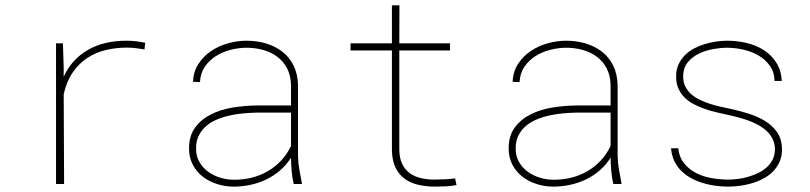

<svg xmlns="http://www.w3.org/2000/svg" viewBox="-20 -691 3040 721"><path d="M456.5 -538.1Q474.1 -538.1 491.7 -535.9Q509.3 -533.7 525.4 -530.3L522.5 -505.4Q508.3 -507.8 491 -510Q473.6 -512.2 456.5 -512.2Q416 -512.2 377.7 -503.2Q339.4 -494.1 307.9 -473.4Q276.4 -452.6 253.2 -419.2Q230 -385.7 219.2 -337.4L220.7 0H190.4V-528.3H216.3L219.2 -436.5V-402.8Q248.5 -467.8 309.6 -503.2Q370.6 -538.6 456.5 -538.1Z M1083 0Q1077.1 -24.9 1075.2 -49.3Q1073.2 -73.7 1072.8 -98.6Q1055.7 -71.8 1032 -51.3Q1008.3 -30.8 980.5 -17.3Q952.6 -3.9 921.4 2.9Q890.1 9.8 857.4 9.8Q825.7 9.8 795.4 0.2Q765.1 -9.3 741.7 -27.3Q718.3 -45.4 704.1 -72.3Q689.9 -99.1 689.9 -133.8Q689.9 -181.2 712.9 -212.2Q735.8 -243.2 772.2 -261.5Q808.6 -279.8 853.5 -287.1Q898.4 -294.4 942.4 -294.9H1072.8V-372.1Q1071.8 -407.7 1058.1 -434.1Q1044.4 -460.4 1021.7 -477.5Q999 -494.6 969 -503.2Q939 -511.7 905.8 -511.7Q876.5 -511.7 845.9 -503.9Q815.4 -496.1 790.5 -480.2Q765.6 -464.4 749 -440.2Q732.4 -416 731 -382.8L704.6 -383.8Q706.5 -422.4 725.3 -451.2Q744.1 -480 772.7 -499.3Q801.3 -518.6 836.2 -528.3Q871.1 -538.1 905.8 -538.1Q944.8 -538.1 979.7 -527.6Q1014.6 -517.1 1041 -496.3Q1067.4 -475.6 1082.8 -444.1Q1098.1 -412.6 1099.1 -371.1V-106.4Q1099.6 -79.6 1104 -55.2Q1108.4 -30.8 1113.3 -4.4L1113.8 0ZM857.4 -16.1Q892.1 -15.6 924.6 -23.7Q957 -31.7 985.1 -47.9Q1013.2 -64 1035.6 -87.9Q1058.1 -111.8 1072.8 -143.1V-268.1H943.8Q918.9 -267.6 892.3 -265.1Q865.7 -262.7 840.3 -256.8Q814.9 -251 792.2 -241.2Q769.5 -231.4 752.7 -216.3Q735.8 -201.2 725.8 -180.4Q715.8 -159.7 716.3 -131.8Q716.3 -104 729 -82.3Q741.7 -60.5 762 -45.9Q782.2 -31.2 807.4 -23.7Q832.5 -16.1 857.4 -16.1Z M1480 -670.9 1479.5 -528.3H1669.9V-501.5H1479.5V-126.5Q1480.5 -95.7 1490.5 -75Q1500.5 -54.2 1518.1 -41.3Q1535.6 -28.3 1559.3 -22.5Q1583 -16.6 1611.3 -16.6Q1650.9 -16.6 1689 -21L1694.3 3.9Q1674.3 7.8 1654.3 8.8Q1634.3 9.8 1613.8 9.8Q1578.6 9.8 1549.3 2.7Q1520 -4.4 1498.5 -20.5Q1477.1 -36.6 1464.8 -62.5Q1452.6 -88.4 1451.7 -126.5V-501.5H1296.4V-528.3H1451.7V-670.9Z M2283.2 0Q2277.3 -24.9 2275.4 -49.3Q2273.4 -73.7 2272.9 -98.6Q2255.9 -71.8 2232.2 -51.3Q2208.5 -30.8 2180.7 -17.3Q2152.8 -3.9 2121.6 2.9Q2090.3 9.8 2057.6 9.8Q2025.9 9.8 1995.6 0.2Q1965.3 -9.3 1941.9 -27.3Q1918.5 -45.4 1904.3 -72.3Q1890.1 -99.1 1890.1 -133.8Q1890.1 -181.2 1913.1 -212.2Q1936 -243.2 1972.4 -261.5Q2008.8 -279.8 2053.7 -287.1Q2098.6 -294.4 2142.6 -294.9H2272.9V-372.1Q2272 -407.7 2258.3 -434.1Q2244.6 -460.4 2221.9 -477.5Q2199.2 -494.6 2169.2 -503.2Q2139.2 -511.7 2106 -511.7Q2076.7 -511.7 2046.1 -503.9Q2015.6 -496.1 1990.7 -480.2Q1965.8 -464.4 1949.2 -440.2Q1932.6 -416 1931.2 -382.8L1904.8 -383.8Q1906.7 -422.4 1925.5 -451.2Q1944.3 -480 1972.9 -499.3Q2001.5 -518.6 2036.4 -528.3Q2071.3 -538.1 2106 -538.1Q2145 -538.1 2179.9 -527.6Q2214.8 -517.1 2241.2 -496.3Q2267.6 -475.6 2283 -444.1Q2298.3 -412.6 2299.3 -371.1V-106.4Q2299.8 -79.6 2304.2 -55.2Q2308.6 -30.8 2313.5 -4.4L2314 0ZM2057.6 -16.1Q2092.3 -15.6 2124.8 -23.7Q2157.2 -31.7 2185.3 -47.9Q2213.4 -64 2235.8 -87.9Q2258.3 -111.8 2272.9 -143.1V-268.1H2144Q2119.1 -267.6 2092.5 -265.1Q2065.9 -262.7 2040.5 -256.8Q2015.1 -251 1992.4 -241.2Q1969.7 -231.4 1952.9 -216.3Q1936 -201.2 1926 -180.4Q1916 -159.7 1916.5 -131.8Q1916.5 -104 1929.2 -82.3Q1941.9 -60.5 1962.2 -45.9Q1982.4 -31.2 2007.6 -23.7Q2032.7 -16.1 2057.6 -16.1Z M2890.1 -129.4Q2890.1 -150.9 2881.8 -168.2Q2873.5 -185.5 2859.4 -198.7Q2845.2 -211.9 2826.9 -221.9Q2808.6 -231.9 2788.6 -239Q2768.6 -246.1 2749 -251.2Q2729.5 -256.3 2712.9 -259.8Q2692.9 -264.2 2670.4 -269.3Q2647.9 -274.4 2626.5 -282Q2605 -289.6 2585.2 -299.8Q2565.4 -310.1 2550.8 -324.7Q2536.1 -339.4 2527.3 -359.1Q2518.6 -378.9 2519 -404.8Q2519 -429.2 2527.8 -448.5Q2536.6 -467.8 2551 -482.7Q2565.4 -497.6 2584.7 -508.1Q2604 -518.6 2625.2 -525.1Q2646.5 -531.7 2668.5 -534.9Q2690.4 -538.1 2710.4 -538.1Q2747.6 -538.1 2783.2 -529.8Q2818.8 -521.5 2847.4 -503.4Q2876 -485.4 2894.5 -456.8Q2913.1 -428.2 2916 -387.2H2888.7Q2887.7 -420.9 2870.6 -444.6Q2853.5 -468.3 2827.4 -483.2Q2801.3 -498 2770.3 -504.9Q2739.3 -511.7 2710.4 -511.7Q2686 -511.7 2657.5 -506.6Q2628.9 -501.5 2604 -489.3Q2579.1 -477.1 2562.5 -456.8Q2545.9 -436.5 2545.4 -405.8Q2544.9 -383.3 2553.2 -366.7Q2561.5 -350.1 2575.4 -337.6Q2589.4 -325.2 2607.7 -316.4Q2626 -307.6 2645.5 -301.3Q2665 -294.9 2684.8 -290.5Q2704.6 -286.1 2721.2 -282.7Q2752.4 -275.9 2786.9 -265.6Q2821.3 -255.4 2850.3 -238.3Q2879.4 -221.2 2897.9 -194.8Q2916.5 -168.5 2916.5 -128.9Q2916.5 -103 2907.2 -82.8Q2897.9 -62.5 2882.8 -47.1Q2867.7 -31.7 2847.4 -20.8Q2827.1 -9.8 2804.9 -3.2Q2782.7 3.4 2759.5 6.6Q2736.3 9.8 2714.8 9.8Q2691.4 9.8 2667 6.6Q2642.6 3.4 2619.4 -3.7Q2596.2 -10.7 2575.4 -22Q2554.7 -33.2 2538.6 -49.1Q2522.5 -64.9 2512.2 -86.2Q2502 -107.4 2500 -134.3H2526.9Q2530.8 -99.6 2549.6 -76.9Q2568.4 -54.2 2595 -40.8Q2621.6 -27.3 2653.3 -22Q2685.1 -16.6 2714.8 -16.6Q2731.4 -16.6 2751 -19Q2770.5 -21.5 2789.8 -27.1Q2809.1 -32.7 2827.1 -41.3Q2845.2 -49.8 2859.1 -62.5Q2873 -75.2 2881.3 -91.6Q2889.6 -107.9 2890.1 -129.4Z"/></svg>

Font: Roboto Mono Thin
Style: Regular
Weight: 250
Designer: Google
Version: Version 2.000985; 2015; ttfautohint (v1.3)